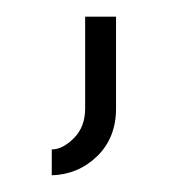

<svg xmlns="http://www.w3.org/2000/svg" viewBox="-20 -114 210 230"><path d="M82 16V-94H119V16Q119 51 96.5 73Q74 95 42 96V65Q55 65 68.5 51.5Q82 38 82 16Z"/></svg>

Font: TypoPRO Titillium Title
Style: Regular
Weight: 250
Designer: Campivisivi
Foundry: Accademia di Belle Arti di Urbino and students of MA course of Visual design
Version: 1.000